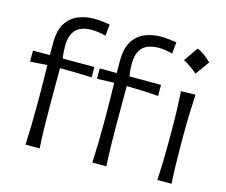

<svg xmlns="http://www.w3.org/2000/svg" viewBox="-108 -932 1274 1080"><g transform="rotate(15 529.0 -392.0)"><path d="M918.7 -772.7Q956.8 -758.2 1001.4 -714.2Q972.4 -672.3 942.9 -633.1Q924.6 -649.7 903.9 -664.2Q883.2 -678.7 861.2 -690.5Q876.3 -710.9 890 -731.1Q903.7 -751.2 918.7 -772.7ZM512.2 0Q515.1 -58.6 516.4 -112.5Q517.6 -166.5 517.6 -231.4V-282.7Q517.6 -323.7 516.8 -368.9Q516.1 -414.1 515.1 -465.3L415.5 -461.9V-522H514.6Q514.2 -539.1 514.2 -556.9Q514.2 -574.7 514.2 -593.3Q514.2 -665.5 540.3 -707.3Q566.4 -749 609.6 -766.6Q652.8 -784.2 703.1 -784.2Q725.1 -784.2 752 -781Q778.8 -777.8 793.9 -775.4L787.1 -708Q770.5 -712.9 748.5 -716.6Q726.6 -720.2 709 -720.2Q643.1 -720.2 612.8 -688.7Q582.5 -657.2 582.5 -593.3Q582.5 -574.2 584.5 -552.7Q586.4 -531.2 589.4 -522H772.5V-457.5Q725.1 -461.4 679.2 -463.1Q633.3 -464.8 587.9 -465.8V-231.4Q587.9 -166.5 589.4 -112.5Q590.8 -58.6 594.2 0ZM123 0Q126 -58.6 127.2 -112.5Q128.4 -166.5 128.4 -231.4V-282.7Q128.4 -323.2 127.7 -368.4Q127 -413.6 126 -464.4L26.9 -457.5V-522H125.5Q125 -539.1 125 -556.9Q125 -574.7 125 -593.3Q125 -665.5 151.4 -707.3Q177.7 -749 220.9 -766.6Q264.2 -784.2 314.9 -784.2Q336.9 -784.2 363.5 -781Q390.1 -777.8 405.3 -775.4L398.9 -708Q382.3 -712.9 360.1 -716.6Q337.9 -720.2 320.3 -720.2Q254.4 -720.2 224.4 -688.7Q194.3 -657.2 194.3 -593.3Q194.3 -574.2 196 -552.7Q197.8 -531.2 201.2 -522H384.3V-461.9Q336.9 -463.9 291 -464.8Q245.1 -465.8 199.2 -465.8V-231.4Q199.2 -166.5 200.7 -112.5Q202.1 -58.6 205.6 0ZM891.1 0Q894 -57.6 895.5 -111.1Q897 -164.6 897 -228.5V-280.8Q897 -348.6 895.3 -403.8Q893.6 -459 889.6 -516.6L974.1 -519Q970.7 -460.9 969 -405Q967.3 -349.1 967.3 -280.8V-228.5Q967.3 -164.6 968.8 -111.1Q970.2 -57.6 973.6 0Z"/></g></svg>

Font: Pinar DS1 Regular
Style: Regular
Weight: 400
Designer: Amin Abedi
Version: Version 3.000